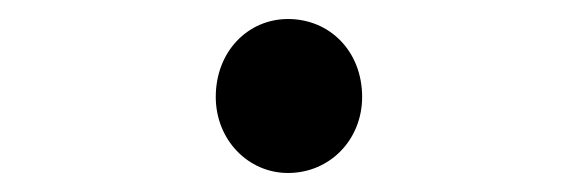

<svg xmlns="http://www.w3.org/2000/svg" viewBox="-20 -468 614 202"><path d="M283 -286C327 -286 361 -321 361 -366C361 -414 327 -448 283 -448C241 -448 207 -414 207 -366C207 -321 241 -286 283 -286Z"/></svg>

Font: Genne Gothic Medium
Style: Regular
Weight: 500
Designer: Ryoko NISHIZUKA (kana & ideographs); Paul D. Hunt (Latin, Greek & Cyrillic); Wenlong ZHANG (bopomofo); Sandoll Communica
Foundry: Adobe Systems Incorporated
Version: Version 1.004;PS 1.004;hotconv 16.6.51;makeotf.lib2.5.65220